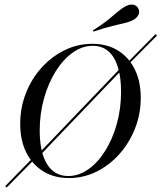

<svg xmlns="http://www.w3.org/2000/svg" viewBox="-20 -776 714 849"><path d="M158.9 -91.1 152.4 -98.4 533.1 -496 539.5 -488.7ZM9.7 53.2 3.2 46.8 145.2 -98.4 151.6 -91.1ZM545.2 -488.7 539.5 -495.2 667.7 -625 674.2 -618.5ZM284.7 11.3Q219.4 11.3 171 -18.5Q122.6 -48.4 96 -102Q69.4 -155.6 69.4 -228.2Q69.4 -300 94.4 -363.7Q119.4 -427.4 163.7 -476.6Q208.1 -525.8 265.7 -554Q323.4 -582.3 387.9 -582.3Q453.2 -582.3 501.2 -552.8Q549.2 -523.4 575.8 -469.8Q602.4 -416.1 602.4 -343.5Q602.4 -271.8 577 -207.7Q551.6 -143.5 507.7 -94.4Q463.7 -45.2 406.5 -16.9Q349.2 11.3 284.7 11.3ZM281.5 2.4Q328.2 2.4 370.6 -27.4Q412.9 -57.3 445.6 -109.7Q478.2 -162.1 496.8 -229Q515.3 -296 515.3 -370.2Q515.3 -435.5 500.8 -481Q486.3 -526.6 458.5 -550Q430.6 -573.4 390.3 -573.4Q343.5 -573.4 301.2 -543.1Q258.9 -512.9 226.2 -460.5Q193.5 -408.1 174.6 -340.7Q155.6 -273.4 155.6 -199.2Q155.6 -102.4 188.3 -50Q221 2.4 281.5 2.4ZM393.5 -636.3 390.3 -641.1Q434.7 -669.4 459.7 -689.9Q484.7 -710.5 501.6 -725Q518.5 -739.5 535.5 -748.4Q554 -758.1 569.4 -755.2Q584.7 -752.4 591.9 -737.9Q598.4 -724.2 592.3 -710.9Q586.3 -697.6 568.5 -687.1Q552.4 -679 530.2 -673.8Q508.1 -668.5 475.8 -660.9Q443.5 -653.2 393.5 -636.3Z"/></svg>

Font: Playfair 144pt
Style: Italic
Weight: 400
Italic angle: -15.6°
Designer: Claus Eggers Sørensen
Foundry: Claus Eggers Sørensen
Version: Version 2.001;gftools[0.9.30]